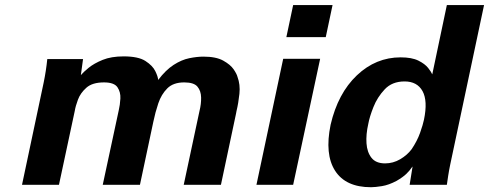

<svg xmlns="http://www.w3.org/2000/svg" viewBox="-20 -742 1964 771"><path d="M68.4 0 155.3 -410.2Q165 -457 169.9 -504.9H313.5L304.7 -440.4Q314.5 -452.1 335.9 -469.7Q357.4 -487.3 392.1 -501.5Q426.8 -515.6 476.6 -515.6Q535.2 -515.6 564 -497.1Q592.8 -478.5 603.5 -456.5Q614.3 -434.6 615.2 -420.9Q645.5 -460.9 677.2 -481.4Q709 -502 740.2 -508.3Q771.5 -514.6 796.9 -514.6Q847.7 -514.6 876.5 -498.5Q905.3 -482.4 918 -463.9Q930.7 -445.3 933.6 -433.6Q945.3 -402.3 941.4 -365.2Q937.5 -328.1 929.7 -295.9L927.7 -285.2L867.2 0H717.8L781.2 -296.9Q788.1 -324.2 787.6 -350.6Q787.1 -377 772.9 -394Q758.8 -411.1 719.7 -411.1Q675.8 -411.1 651.9 -387.2Q627.9 -363.3 615.7 -327.1Q603.5 -291 595.7 -252.9L542 0H392.6L457 -299.8Q461.9 -320.3 463.4 -346.2Q464.8 -372.1 451.7 -391.6Q438.5 -411.1 397.5 -411.1Q350.6 -411.1 326.7 -389.6Q302.7 -368.2 293 -341.8Q283.2 -315.4 280.3 -296.9L216.8 0Z M1129.9 -592.8 1157.2 -721.7H1315.4L1288.1 -592.8ZM1009.8 0 1117.2 -505.9H1265.6L1157.2 0Z M1715.8 -443.4 1774.4 -721.7H1923.8L1788.1 -82Q1783.2 -58.6 1779.8 -36.6Q1776.4 -14.6 1774.4 0H1625L1636.7 -73.2Q1635.7 -72.3 1634.8 -71.3Q1626 -57.6 1611.8 -43.9Q1597.7 -30.3 1572.3 -15.6Q1541 1 1513.7 5.4Q1486.3 9.8 1469.7 9.8Q1368.2 9.8 1325.7 -56.2Q1283.2 -122.1 1307.6 -241.2Q1336.9 -367.2 1413.1 -439.5Q1489.3 -511.7 1588.9 -511.7Q1633.8 -511.7 1660.2 -498.5Q1686.5 -485.4 1699.2 -469.2Q1711.9 -453.1 1715.8 -443.4ZM1459 -245.1Q1449.2 -202.1 1451.7 -166.5Q1454.1 -130.9 1471.7 -108.4Q1489.3 -85.9 1526.4 -85.9Q1558.6 -85.9 1586.9 -102.5Q1615.2 -119.1 1632.8 -142.6Q1655.3 -175.8 1667 -209Q1678.7 -242.2 1682.6 -261.7Q1698.2 -336.9 1676.8 -376Q1655.3 -415 1604.5 -415Q1554.7 -415 1524.9 -383.3Q1495.1 -351.6 1479.5 -312Q1463.9 -272.5 1459 -245.1Z"/></svg>

Font: FreeUniversal
Style: BoldItalic
Weight: 700
Italic angle: -11°
Version: Version 1.001 March 22, 2017